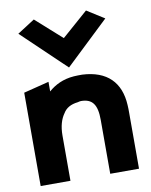

<svg xmlns="http://www.w3.org/2000/svg" viewBox="-90 -870 744 946"><g transform="rotate(-10 282.5 -397.0)"><path d="M58 -748 275 -541 493 -748 406 -803 275 -688 145 -804ZM528 10V-270C528 -283 528 -296 527 -309C521 -423 456 -489 333 -495H332C319 -495 305 -495 291 -494C236 -490 195 -469 163 -441V-489L36 -457V10H185V-216C185 -263 196 -298 214 -323C228 -347 252 -361 288 -365C293 -366 298 -368 304 -368C361 -368 384 -336 384 -260V10Z"/></g></svg>

Font: Bluebird
Style: SfBd
Weight: 700
Designer: Jasper
Foundry: Cannot Into Space Fonts
Version: Version 0.98